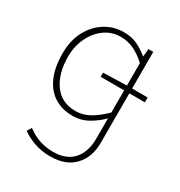

<svg xmlns="http://www.w3.org/2000/svg" viewBox="-171 -609 902 962"><g transform="rotate(30 280.0 -128.0)"><path d="M278 -238V-262L414 -266H534V-238ZM258 234Q209 234 168 220Q127 206 92 182L108 156Q144 183 181.5 195Q219 207 258 207Q335 207 374.5 162.5Q414 118 414 40V-76Q384 -45 343 -21.5Q302 2 252 2Q192 2 147.5 -26Q103 -54 78.5 -109Q54 -164 54 -244Q54 -320 83.5 -375Q113 -430 161.5 -460Q210 -490 268 -490Q312 -490 344.5 -475Q377 -460 410 -434H412L416 -478H444V48Q444 132 395.5 183Q347 234 258 234ZM254 -26Q296 -26 335 -48Q374 -70 414 -110V-396Q374 -432 339 -447Q304 -462 266 -462Q215 -462 174.5 -433Q134 -404 110 -354.5Q86 -305 86 -244Q86 -147 129.5 -86.5Q173 -26 254 -26Z"/></g></svg>

Font: Source Sans 3
Style: Regular
Weight: 200
Designer: Paul D. Hunt
Foundry: Adobe
Version: Version 3.046;hotconv 1.0.118;makeotfexe 2.5.65603